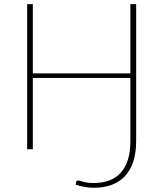

<svg xmlns="http://www.w3.org/2000/svg" viewBox="-20 -723 791 930"><path d="M639.5 -703V-40Q639.5 18.5 625 61.2Q610.5 104 583.8 131.8Q557 159.5 519.2 173Q481.5 186.5 435.5 186.5Q394 186.5 346.5 172Q347 168.5 347.5 165.2Q348 162 348.5 159Q349.5 156 351 153.8Q352.5 151.5 357.5 151.5Q362.5 151.5 368.8 153.5Q375 155.5 384 157.8Q393 160 405 161.8Q417 163.5 433.5 163.5Q474.5 163.5 507.5 151.8Q540.5 140 563.5 115.2Q586.5 90.5 599 52.2Q611.5 14 611.5 -39.5V-345.5H139V0H111.5V-703H139V-367.5H611.5V-703Z"/></svg>

Font: Lato ExtraLight
Style: Regular
Weight: 275
Designer: Lukasz Dziedzic with Adam Twardoch and Botio Nikoltchev
Foundry: tyPoland Lukasz Dziedzic
Version: Version 2.015; 2015-08-06; http://www.latofonts.com/